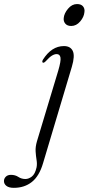

<svg xmlns="http://www.w3.org/2000/svg" viewBox="-144 -678 437 946"><path d="M207 -550Q187.5 -550 177.8 -561.5Q168 -573 170 -589.5Q172 -612 191.2 -635Q210.5 -658 235.5 -658Q256 -658 265.2 -646.5Q274.5 -635 272 -618.5Q270 -594.5 251 -572.2Q232 -550 207 -550ZM210 -349 68 126.5Q49.5 189.5 13 218.5Q-23.5 247.5 -76 247.5Q-100 247.5 -112.2 238Q-124.5 228.5 -124.5 214Q-124.5 202 -115.5 192.8Q-106.5 183.5 -90 183.5Q-69 183.5 -53.5 193.8Q-38 204 -19 204Q-3 204 12.8 192Q28.5 180 36 147.5Q39.5 130 36.2 110.5Q33 91 31.5 68.5Q30 46 38 18.5L143 -330Q157 -377.5 154 -394.5Q151 -411.5 135 -411.5Q124.5 -411.5 112 -404Q99.5 -396.5 80.5 -375.5Q72 -367 67 -369.5Q61.5 -372.5 67.5 -384Q110 -451 171 -451Q203 -451 214.5 -427Q226 -403 210 -349Z"/></svg>

Font: Fraunces 72pt S000 Light
Style: Italic
Weight: 300
Italic angle: -16°
Version: Version 1.000; ttfautohint (v1.8.3)